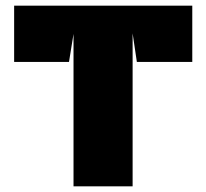

<svg xmlns="http://www.w3.org/2000/svg" viewBox="-20 -659 730 679"><path d="M240 0V-539L224 -440H30V-639H660V-440H464L449 -541V0H240Z"/></svg>

Font: Banana Brick
Style: Regular
Weight: 400
Designer: artmaker
Foundry: artmaker
Version: Version 4.000 2011 initial release